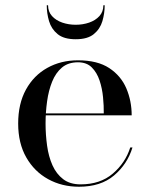

<svg xmlns="http://www.w3.org/2000/svg" viewBox="-20 -699 566 729"><path d="M280 10Q215 10 162.8 -18.8Q110.5 -47.5 79.8 -101.2Q49 -155 49 -230Q49 -305 78.5 -358.8Q108 -412.5 159.5 -441.2Q211 -470 276 -470Q350 -470 394.8 -440.5Q439.5 -411 459.8 -363.2Q480 -315.5 480 -261H116V-268.5H374Q374.5 -296.5 371.2 -330Q368 -363.5 358 -393.5Q348 -423.5 328.5 -443Q309 -462.5 276 -462.5Q239 -462.5 215.2 -442.5Q191.5 -422.5 178 -389Q164.5 -355.5 158.8 -314.2Q153 -273 153 -230Q153 -187.5 158.8 -146Q164.5 -104.5 179.2 -71.5Q194 -38.5 219.8 -18.8Q245.5 1 286 1Q360.5 1 408.2 -39.8Q456 -80.5 474.5 -139H483Q463.5 -75.5 413 -32.8Q362.5 10 280 10ZM267.5 -550Q222.5 -550 198.8 -569.5Q175 -589 166.2 -618.8Q157.5 -648.5 157.5 -679H162.5Q162.5 -654.5 177.5 -638Q192.5 -621.5 216.5 -613.2Q240.5 -605 267.5 -605Q294.5 -605 318.5 -613.2Q342.5 -621.5 357.5 -638Q372.5 -654.5 372.5 -679H377.5Q377.5 -648.5 368.8 -618.8Q360 -589 336.2 -569.5Q312.5 -550 267.5 -550Z"/></svg>

Font: Bodoni Moda 28pt
Style: Regular
Weight: 400
Designer: Owen Earl
Foundry: indestructible type
Version: Version 2.005